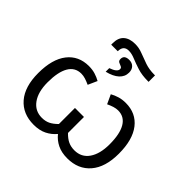

<svg xmlns="http://www.w3.org/2000/svg" viewBox="-211 -1098 1326 1326"><g transform="rotate(45 452.0 -435.5)"><path d="M390 -881Q428 -881 464.5 -866.5Q501 -852 542 -838Q583 -824 633 -824H640V-761H632Q575 -761 531 -775Q487 -789 453.5 -803Q420 -817 392 -817Q340 -817 340 -760H276V-775Q276 -828 306 -854.5Q336 -881 390 -881ZM439 -774Q467 -774 483.5 -757Q500 -740 500 -711Q500 -671 469.5 -643Q439 -615 381 -601V-636Q439 -656 439 -684Q439 -697 427 -701.5Q415 -706 403 -712Q391 -718 391 -736Q391 -774 439 -774ZM288 10Q181 10 119.5 -61.5Q58 -133 58 -265Q58 -401 115 -474Q172 -547 272 -547Q306 -547 334 -538.5Q362 -530 387 -516L357 -449Q333 -460 312.5 -466.5Q292 -473 272 -473Q211 -473 180 -420Q149 -367 149 -266Q149 -172 188 -118Q227 -64 294 -64Q328 -64 354 -76.5Q380 -89 408 -117V-274H496V-118Q524 -89 551 -76.5Q578 -64 612 -64Q680 -64 717.5 -118Q755 -172 755 -266Q755 -367 723.5 -420Q692 -473 631 -473Q612 -473 591 -466.5Q570 -460 547 -449L516 -516Q541 -530 569.5 -538.5Q598 -547 632 -547Q732 -547 789 -474Q846 -401 846 -265Q846 -133 784.5 -61.5Q723 10 616 10Q560 10 519.5 -10Q479 -30 452 -64Q424 -30 384 -10Q344 10 288 10Z"/></g></svg>

Font: Go Noto Current
Style: Regular
Weight: 400
Designer: Monotype Design Team
Foundry: Monotype Imaging Inc.
Version: Version 2.007; ttfautohint (v1.8) -l 8 -r 50 -G 200 -x 14 -D